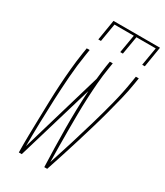

<svg xmlns="http://www.w3.org/2000/svg" viewBox="-232 -1046 975 1137"><g transform="rotate(30 255.5 -477.5)"><path d="M97 0Q96 -58 97 -116Q98 -174 99.5 -232Q101 -290 102.5 -348Q104 -406 107.5 -464.5Q111 -523 116.5 -581.5Q122 -640 131 -698L137 -735H157L151 -698Q138 -617 132 -536.5Q126 -456 122.5 -375.5Q119 -295 117 -214.5Q115 -134 115 -54L278 -608Q280 -630 283 -653Q286 -676 289 -698L295 -735H315L309 -698Q300 -643 295.5 -588Q291 -533 288.5 -478.5Q286 -424 285.5 -369.5Q285 -315 285 -261Q285 -207 285.5 -152.5Q286 -98 287 -44Q314 -126 339 -207Q364 -288 388 -370Q412 -452 433 -534Q454 -616 467 -698L473 -735H493L487 -698Q478 -640 463.5 -581.5Q449 -523 433.5 -464.5Q418 -406 400.5 -348Q383 -290 365.5 -232Q348 -174 329 -116Q310 -58 291 0H271Q266 -129 265 -259.5Q264 -390 272 -521L117 0ZM170 -815 193 -955H511L488 -815H470L491 -939H359L338 -815H320L341 -939H209L188 -815Z"/></g></svg>

Font: Iosevka Thin
Style: Italic
Weight: 100
Italic angle: -9°
Monospace: yes
Designer: Belleve Invis
Foundry: Belleve Invis
Version: Version 32.5.0; ttfautohint (v1.8.4)